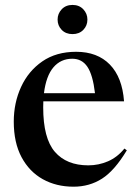

<svg xmlns="http://www.w3.org/2000/svg" viewBox="-20 -728 543 760"><path d="M281.5 -523Q365.5 -523 414.8 -472.5Q464 -422 471 -327H151.5Q151 -315.5 151 -303Q151 -180.5 197.2 -127Q243.5 -73.5 329.5 -73.5Q370.5 -73.5 407.5 -89.5Q444.5 -105.5 472.5 -140L482 -133Q433.5 -52.5 383.8 -20.8Q334 11 271 11Q202.5 11 149.2 -18.8Q96 -48.5 65.2 -106Q34.5 -163.5 34.5 -246.5Q34.5 -321 63.5 -384Q92.5 -447 147.5 -485Q202.5 -523 281.5 -523ZM266 -495.5Q220.5 -495.5 191.5 -461.5Q162.5 -427.5 154 -359H356Q347.5 -431.5 326 -463.5Q304.5 -495.5 266 -495.5ZM267 -593Q240.5 -593 224.2 -609.8Q208 -626.5 208 -650.5Q208 -674 224.2 -691.2Q240.5 -708.5 267 -708.5Q293.5 -708.5 309.8 -691.2Q326 -674 326 -650.5Q326 -626.5 309.8 -609.8Q293.5 -593 267 -593Z"/></svg>

Font: Newsreader Display Medium
Style: Regular
Weight: 500
Designer: Hugues Gentile
Foundry: Production Type
Version: Version 1.001